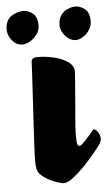

<svg xmlns="http://www.w3.org/2000/svg" viewBox="-57 -757 461 806"><g transform="rotate(-5 173.5 -353.5)"><path d="M178.4 13.8Q172.1 13.8 155.6 8.7Q139 3.7 120 -5.9Q101.1 -15.6 86.8 -28.3Q72.5 -40.9 69.7 -56.3Q68.5 -61.3 67.7 -71Q67 -80.7 67 -99.3Q67.2 -110.9 68.7 -142.4Q70.2 -174 72.7 -217.5Q75.2 -261 77.8 -307.3Q80.5 -353.7 83 -395.7Q85.5 -437.8 87 -466.1Q88.5 -494.5 88.5 -500.9Q88.5 -512.4 94.1 -517.8Q99.8 -523.2 115.3 -523.2Q149 -523.2 183.9 -515Q218.8 -506.7 242.6 -490.1Q266.3 -473.5 266.3 -447.9Q266.3 -441.5 264.2 -416.6Q262.1 -391.6 259.3 -357.6Q256.6 -323.6 253.7 -288.9Q250.8 -254.1 248.7 -227.6Q246.6 -201.1 246.6 -191.7Q246.6 -153.9 249.3 -145.1Q252.1 -136.2 258.8 -136.2Q262.8 -136.2 270.2 -142.9Q277.7 -149.6 286.3 -158.9Q295 -168.1 302.6 -177.3Q310.1 -186.5 314.4 -191.2Q318.6 -196.2 320.5 -198.2Q322.4 -200.2 325.1 -200.2Q331.9 -200.2 340.8 -186.9Q349.7 -173.7 349.7 -159.9Q349.7 -147.6 340.7 -134.8Q331.7 -121.8 311.6 -97.4Q291.4 -73 266.8 -47.5Q242.2 -22 218.7 -4.1Q195.2 13.8 178.4 13.8ZM56.4 -581.1Q39.6 -581.1 25.7 -591.5Q11.8 -601.9 3.9 -617.7Q-4 -633.6 -4 -648.6Q-4 -687.9 21 -704.7Q45.9 -721.4 73.2 -721.4Q91.8 -721.4 111.4 -706.5Q130.9 -691.6 130.9 -654.3Q130.9 -634.5 118.3 -617.4Q105.6 -600.4 88.3 -590.7Q71 -581.1 56.4 -581.1ZM281.4 -580.3Q265.3 -580.3 251 -590.8Q236.7 -601.2 227.7 -617Q218.7 -632.8 218.7 -647.8Q218.7 -673.9 230.1 -689.8Q241.5 -705.7 258.8 -713.2Q276.1 -720.7 292.9 -720.7Q311.4 -720.7 331 -705.8Q350.6 -690.9 350.6 -653.5Q350.6 -633.7 339 -616.7Q327.5 -599.6 311.7 -590Q295.9 -580.3 281.4 -580.3Z"/></g></svg>

Font: Briem Hand Thin
Style: Regular
Weight: 100
Designer: Gunnlaugur SE Briem, Eben Sorkin
Foundry: Sorkin Type Co.
Version: Version 1.003